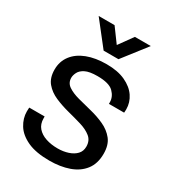

<svg xmlns="http://www.w3.org/2000/svg" viewBox="-178 -826 855 941"><g transform="rotate(30 250.0 -355.5)"><path d="M247 12Q170 12 122.5 -10Q75 -32 53 -67.5Q31 -103 31 -142Q31 -152 31.5 -157Q32 -162 32 -164H119V-154Q119 -121 137 -100.5Q155 -80 185 -70Q215 -60 252 -60Q284 -60 311 -69Q338 -78 354 -95Q370 -112 370 -138Q370 -172 346.5 -191Q323 -210 286 -221Q249 -232 208 -242.5Q167 -253 130 -269Q93 -285 69.5 -313Q46 -341 46 -388Q46 -434 72 -468Q98 -502 145 -520Q192 -538 255 -538Q318 -538 361 -518Q404 -498 426 -465.5Q448 -433 448 -394Q448 -389 447.5 -382.5Q447 -376 447 -375H361V-384Q361 -415 336 -440Q311 -465 245 -465Q200 -465 177 -453.5Q154 -442 145.5 -425Q137 -408 137 -394Q137 -365 160.5 -349Q184 -333 221 -323Q258 -313 299 -303Q340 -293 377 -276Q414 -259 437.5 -229.5Q461 -200 461 -150Q461 -94 433 -58Q405 -22 356.5 -5Q308 12 247 12ZM208 -588 102 -723H192L250 -644L307 -723H397L292 -588Z"/></g></svg>

Font: Archivo VF Beta
Style: Regular
Weight: 400
Designer: Hector Gatti
Foundry: Omnibus-Type
Version: Version 1.002